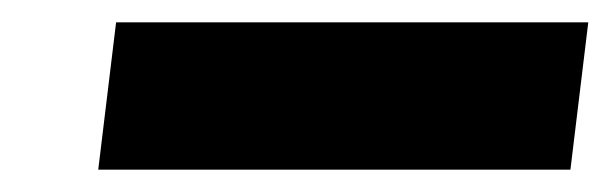

<svg xmlns="http://www.w3.org/2000/svg" viewBox="-20 -376 547 172"><path d="M507 -356H84L68 -224H491Z"/></svg>

Font: Bluebird
Style: SfBdExtObl
Weight: 700
Designer: Jasper
Foundry: Cannot Into Space Fonts
Version: Version 0.98